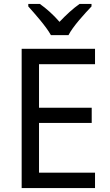

<svg xmlns="http://www.w3.org/2000/svg" viewBox="-20 -964 563 984"><path d="M449 -944H388C355 -921 319 -888 285 -852C254 -888 217 -921 184 -944H125V-931C159 -893 216 -829 241 -784H331C354 -829 413 -893 449 -931ZM467 0V-79H180V-334H450V-412H180V-635H467V-714H91V0Z"/></svg>

Font: Noto Sans Thai
Style: Regular
Weight: 400
Designer: Monotype Design Team
Foundry: Monotype Imaging Inc.
Version: Version 1.901